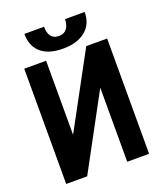

<svg xmlns="http://www.w3.org/2000/svg" viewBox="-147 -903 844 999"><g transform="rotate(-20 275.0 -404.0)"><path d="M383.3 0V-408.2H382.3L161.6 0H45.4V-638.2H166.5V-230H167.5L388.7 -638.2H504.4V0ZM441.9 -808.1Q441.9 -741.2 396.2 -704.1Q350.6 -667 272.9 -667Q228 -667 196.8 -677.7Q165.5 -688.5 145.8 -707.5Q126 -726.6 116.9 -752.2Q107.9 -777.8 107.9 -808.1H216.8Q216.8 -792 220 -778.6Q223.1 -765.1 230 -755.9Q236.8 -746.6 247.6 -741.5Q258.3 -736.3 274.4 -736.3Q290 -736.3 301.3 -742.2Q312.5 -748 319.3 -757.8Q326.2 -767.6 329.6 -781Q333 -794.4 333 -808.1ZM0 -638.2Z"/></g></svg>

Font: Code New Roman
Style: Bold
Weight: 700
Monospace: yes
Designer: Sam Radian
Foundry: Code New Roman
Version: Version 1.508 October 19, 2014